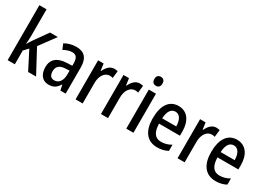

<svg xmlns="http://www.w3.org/2000/svg" viewBox="-8 -1525 3173 2299"><g transform="rotate(30 1578.0 -375.0)"><path d="M168 -391V-760H69V0H168V-191L224 -250L352 0H462L290 -321L451 -540H343L210 -352C195 -331 179 -306 166 -282H162C165 -318 168 -354 168 -391Z M704 -550C646 -550 590 -534 544 -507L575 -434C617 -457 656 -470 694 -470C748 -470 773 -436 773 -361V-329L701 -326C570 -321 501 -263 501 -154C501 -60 548 10 637 10C705 10 745 -17 779 -74H782L798 0H871V-363C871 -486 819 -550 704 -550ZM720 -259 774 -262V-210C774 -120 732 -69 671 -69C628 -69 601 -95 601 -154C601 -219 636 -255 720 -259Z M1228 -550C1171 -550 1129 -505 1103 -447H1097L1084 -540H1008V0H1106V-281C1105 -382 1155 -451 1223 -451C1236 -451 1253 -449 1265 -444L1276 -544C1260 -548 1243 -550 1228 -550Z M1579 -550C1522 -550 1480 -505 1454 -447H1448L1435 -540H1359V0H1457V-281C1456 -382 1506 -451 1574 -451C1587 -451 1604 -449 1616 -444L1627 -544C1611 -548 1594 -550 1579 -550Z M1760 -745C1724 -745 1703 -725 1703 -683C1703 -642 1725 -621 1760 -621C1794 -621 1815 -642 1815 -683C1815 -724 1795 -745 1760 -745ZM1808 -540H1709V0H1808Z M2119 -549C1993 -549 1921 -448 1921 -266C1921 -99 1992 10 2139 10C2195 10 2241 -1 2285 -25V-110C2238 -83 2196 -71 2146 -71C2064 -71 2021 -130 2019 -248H2308V-308C2308 -450 2241 -549 2119 -549ZM2119 -471C2183 -471 2213 -407 2214 -322H2020C2025 -423 2061 -471 2119 -471Z M2638 -550C2581 -550 2539 -505 2513 -447H2507L2494 -540H2418V0H2516V-281C2515 -382 2565 -451 2633 -451C2646 -451 2663 -449 2675 -444L2686 -544C2670 -548 2653 -550 2638 -550Z M2927 -549C2801 -549 2729 -448 2729 -266C2729 -99 2800 10 2947 10C3003 10 3049 -1 3093 -25V-110C3046 -83 3004 -71 2954 -71C2872 -71 2829 -130 2827 -248H3116V-308C3116 -450 3049 -549 2927 -549ZM2927 -471C2991 -471 3021 -407 3022 -322H2828C2833 -423 2869 -471 2927 -471Z"/></g></svg>

Font: Noto Sans Gujarati Condensed Medium
Style: Regular
Weight: 500
Width: 3
Designer: Jelle Bosma - Monotype Design Team, Universal Thirst
Foundry: Monotype Imaging Inc.
Version: Version 2.106